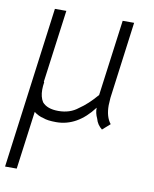

<svg xmlns="http://www.w3.org/2000/svg" viewBox="-92 -562 703 876"><g transform="rotate(10 259.5 -124.0)"><path d="M144 -498 99 -162 101 -160Q98 -141 98 -125Q98 -91 112 -69Q135 -42 187 -42Q241 -42 278 -72Q317 -98 358 -146L405 -498H458L411 -142Q409 -118 409 -107Q409 -54 433 -24L398 7Q375 -11 368 -38Q356 -63 357 -87Q284 10 186 10Q146 10 126 2Q103 -3 82 -19L46 250H-8L91 -498Z"/></g></svg>

Font: Bellota Text
Style: Italic
Weight: 400
Italic angle: -7.5°
Designer: Kemie Guaida
Foundry: Kemie Guaida
Version: Version 4.001